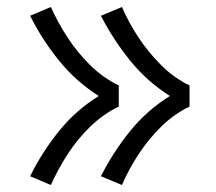

<svg xmlns="http://www.w3.org/2000/svg" viewBox="-20 -614 616 548"><path d="M328 -86Q348 -132 376 -174.5Q404 -217 440 -252.5Q476 -288 521 -310V-370Q476 -392 440 -428Q404 -464 376 -506Q348 -548 328 -594L268 -569Q303 -501 351.5 -441Q400 -381 465 -340Q400 -300 351.5 -240Q303 -180 268 -111ZM125 -86Q146 -132 173.5 -174.5Q201 -217 237.5 -252.5Q274 -288 319 -310V-370Q274 -392 237.5 -428Q201 -464 173.5 -506Q146 -548 125 -594L66 -569Q100 -501 148.5 -441Q197 -381 262 -340Q197 -300 148.5 -240Q100 -180 66 -111Z"/></svg>

Font: Iosevka Sparkle Light
Style: Regular
Weight: 300
Designer: Belleve Invis
Foundry: Belleve Invis
Version: Version 4.5.0; ttfautohint (v1.8.3)